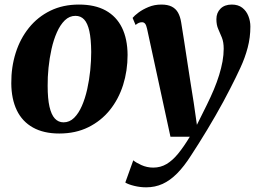

<svg xmlns="http://www.w3.org/2000/svg" viewBox="-20 -572 1128 842"><path d="M326 -552Q396.5 -552 443.5 -526Q490.5 -500 514.8 -450.8Q539 -401.5 539.5 -331.5Q539.5 -261.5 519.8 -199.2Q500 -137 461.5 -89.2Q423 -41.5 367.2 -14Q311.5 13.5 240 13.5Q171.5 13.5 124.5 -12.8Q77.5 -39 53.8 -88.2Q30 -137.5 29.5 -206.5Q29 -277.5 48.8 -340Q68.5 -402.5 107 -450.2Q145.5 -498 200.8 -525Q256 -552 326 -552ZM311 -502.5Q284.5 -502.5 264.2 -482.8Q244 -463 229.5 -430.2Q215 -397.5 206 -357.2Q197 -317 192.8 -275Q188.5 -233 189 -195.5Q189 -139.5 197 -104.2Q205 -69 220.5 -52.2Q236 -35.5 258.5 -35.5Q285 -35.5 305 -55.2Q325 -75 339.2 -107.8Q353.5 -140.5 362.5 -181Q371.5 -221.5 375.8 -263.8Q380 -306 380 -344Q379.5 -401 371.8 -435.8Q364 -470.5 349 -486.5Q334 -502.5 311 -502.5ZM625 -445.5Q621.5 -462 616.2 -468.2Q611 -474.5 603 -474.5Q595.5 -474.5 589 -471.8Q582.5 -469 574.5 -462.5L561.5 -493.5Q569.5 -503.5 587.5 -517Q605.5 -530.5 631.2 -541.2Q657 -552 687.5 -552Q715.5 -552 733.2 -543Q751 -534 760.8 -516.5Q770.5 -499 774.5 -474Q781 -434 787.8 -390Q794.5 -346 801.5 -300.5Q808.5 -255 815.5 -209.8Q822.5 -164.5 829.5 -122L843.5 -24.5L887 -112Q904 -146.5 917.8 -179.2Q931.5 -212 941 -242.8Q950.5 -273.5 955.8 -302.5Q961 -331.5 961 -358Q961 -387.5 953 -407.2Q945 -427 937 -444.8Q929 -462.5 929 -488Q929 -516 947 -534Q965 -552 996.5 -552Q1024.5 -552 1042.5 -538Q1060.5 -524 1069.2 -501.8Q1078 -479.5 1078 -455.5Q1078 -407.5 1066.2 -363Q1054.5 -318.5 1034.2 -274.8Q1014 -231 990 -184.5Q975.5 -156 959 -125.5Q942.5 -95 924.5 -63.8Q906.5 -32.5 888.2 -2.2Q870 28 852.2 56.2Q834.5 84.5 818 109.5Q787.5 157.5 756.8 188.5Q726 219.5 693 234.5Q660 249.5 621 249.5Q594.5 249.5 568.2 243Q542 236.5 529.5 228.5L564.5 131Q575 140.5 599.8 151.8Q624.5 163 652 163Q684 163 710.2 147.5Q736.5 132 761.2 101.8Q786 71.5 812.5 27.5H727.5Z"/></svg>

Font: Merriweather 60pt ExtraBold
Style: Italic
Weight: 800
Italic angle: -7.8°
Version: Version 2.101